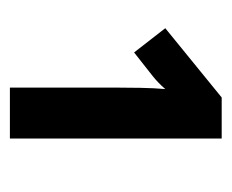

<svg xmlns="http://www.w3.org/2000/svg" viewBox="-60 -823 468 388"><g transform="rotate(90 174.0 -629.0)"><path d="M260 -843V-415H157V-627Q157 -651 157.5 -679Q158 -707 160 -729Q147 -714 133 -703L86 -666L37 -729L177 -843Z"/></g></svg>

Font: Noto Sans Condensed
Style: Bold
Weight: 700
Width: 3
Designer: Monotype Design Team
Foundry: Monotype Imaging Inc.
Version: Version 2.013; ttfautohint (v1.8.4.7-5d5b)